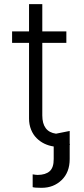

<svg xmlns="http://www.w3.org/2000/svg" viewBox="-20 -696 401 921"><path d="M298.3 -545.5V-490.4H182.9V-142.4Q182.9 -63.9 248.6 -54.7L314.3 -67.8V-7.5L315.7 -1.4Q315.3 -1.4 315 -1.1Q314.6 -0.7 314.3 -0.7V66.8Q314.3 130.7 275.6 167.8Q236.9 204.9 180.4 204.9H176.5Q146.3 204.9 136.7 201.7V140.3Q150.6 142.8 160.5 143.1Q198.5 142.8 218.2 125.4Q237.9 108 237.6 66.8V6.7Q213.8 3.2 192.8 -6.9Q171.9 -17 155.4 -33.6Q138.8 -50.1 129.1 -74.2Q119.3 -98.4 119.3 -127.5V-490.4H38V-545.5H119.3V-676.1H182.9V-545.5Z"/></svg>

Font: Inter Light BETA
Style: Regular
Weight: 300
Designer: Rasmus Andersson
Foundry: rsms
Version: Version 3.011;git-f93a4a705